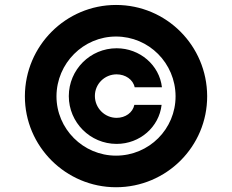

<svg xmlns="http://www.w3.org/2000/svg" viewBox="-20 -759 955 790"><path d="M457.4 11.4C665.1 11.4 833.1 -156.6 832.4 -363.6C831.7 -570.7 665.1 -738.6 457.4 -738.6C251.1 -738.6 83.1 -570.7 82.4 -363.6C81.7 -156.6 251.1 11.4 457.4 11.4ZM457.4 -118.6C322.1 -118.6 212 -229 212.4 -363.3C213.1 -498.6 322.8 -608.7 457.4 -608.7C592.7 -608.7 701.7 -499.3 702.4 -363.3C702.8 -228.3 593.4 -118.6 457.4 -118.6ZM263.1 -363.6C263.1 -255 351.2 -166.9 459.9 -166.9C555.4 -166.9 634.6 -236.2 644.9 -327.4H532.7C526.3 -295.8 496.1 -274.1 459.9 -274.1C410.5 -274.1 370.4 -314.6 370.4 -364.3C370.4 -413.7 410.5 -453.1 459.9 -453.1C496.1 -453.1 527.7 -431.5 534.1 -399.9H646.3C636 -491.1 555.4 -560.4 459.9 -560.4C351.2 -560.4 263.1 -472.3 263.1 -363.6Z"/></svg>

Font: TID UI Extra Bold
Style: Regular
Weight: 800
Designer: The TID Project Authors
Foundry: Bakken & Bæck
Version: Version 1.001;hotconv 1.0.109;makeotfexe 2.5.65596